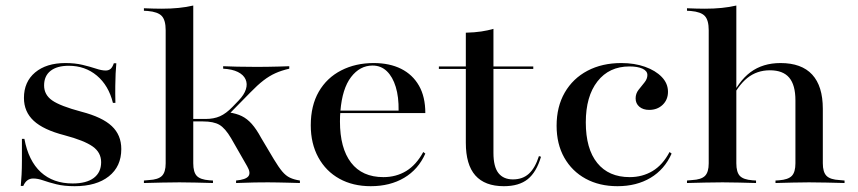

<svg xmlns="http://www.w3.org/2000/svg" viewBox="-20 -652 3058 684"><path d="M246 11.3Q208.1 11.3 180.6 4.4Q153.2 -2.4 133.9 -9.3Q114.5 -16.1 98.4 -16.1Q74.2 -16.1 62.9 10.5H54Q55.6 -8.9 56.9 -30.2Q58.1 -51.6 58.1 -81.9Q58.1 -112.1 58.1 -157.3H66.9Q81.5 -79 125.4 -38.7Q169.4 1.6 238.7 1.6Q287.9 1.6 314.1 -18.1Q340.3 -37.9 340.3 -74.2Q340.3 -108.9 310.1 -130.2Q279.8 -151.6 209.7 -170.2Q134.7 -189.5 100 -221.8Q65.3 -254 65.3 -303.2Q65.3 -360.5 105.2 -394Q145.2 -427.4 212.9 -427.4Q246.8 -427.4 273.8 -421Q300.8 -414.5 321.4 -407.7Q341.9 -400.8 356.5 -400.8Q366.9 -400.8 373.8 -406.5Q380.6 -412.1 385.5 -426.6H394.4Q392.7 -408.9 391.9 -389.9Q391.1 -371 390.7 -346Q390.3 -321 391.1 -285.5H382.3Q366.9 -347.6 325 -382.7Q283.1 -417.7 225 -417.7Q183.1 -417.7 160.1 -399.6Q137.1 -381.5 137.1 -347.6Q137.1 -314.5 165.7 -294.4Q194.4 -274.2 270.2 -254Q344.4 -234.7 378.2 -202.8Q412.1 -171 412.1 -121Q412.1 -58.9 367.7 -23.8Q323.4 11.3 246 11.3Z M619.4 -2.4Q585.5 -2.4 556.9 -1.6Q528.2 -0.8 492.7 0V-8.9L510.5 -10.5Q543.5 -12.1 556.9 -25.4Q570.2 -38.7 570.2 -70.2V-207.3H668.5V-70.2Q668.5 -38.7 681 -25.4Q693.5 -12.1 725.8 -9.7L738.7 -8.9V0Q704.8 -0.8 677.4 -1.6Q650 -2.4 619.4 -2.4ZM570.2 -207.3V-544.4Q570.2 -579.8 556.5 -594.8Q542.7 -609.7 506.5 -612.9L492.7 -613.7V-622.6Q514.5 -621.8 527.4 -621.4Q540.3 -621 556.5 -621Q588.7 -621 616.5 -623.8Q644.4 -626.6 668.5 -632.3V-622.6V-207.3ZM821 0V-8.9Q855.6 -12.1 864.9 -24.2Q874.2 -36.3 860.5 -59.7L803.2 -159.7Q782.3 -195.2 761.7 -207.3Q741.1 -219.4 703.2 -219.4H659.7V-228.2H712.1Q741.9 -228.2 763.7 -237.9Q785.5 -247.6 808.1 -271L829.8 -293.5Q850 -314.5 856 -333.9Q862.1 -353.2 854.8 -369.4Q847.6 -385.5 827.4 -395.6Q807.3 -405.6 775 -407.3V-416.1Q794.4 -415.3 825.4 -414.5Q856.5 -413.7 895.2 -413.7Q916.1 -413.7 935.5 -414.1Q954.8 -414.5 973.4 -414.9Q991.9 -415.3 1010.5 -416.1V-407.3Q982.3 -400.8 960.9 -391.1Q939.5 -381.5 918.5 -365.3Q897.6 -349.2 871.8 -322.6L786.3 -235.5L795.2 -251.6Q822.6 -247.6 841.5 -238.3Q860.5 -229 877 -210.5Q893.5 -191.9 910.5 -160.5L955.6 -84.7Q972.6 -56.5 985.5 -41.1Q998.4 -25.8 1012.9 -19Q1027.4 -12.1 1048.4 -8.9V0Q1025 -0.8 1005.6 -1.2Q986.3 -1.6 969.4 -2Q952.4 -2.4 934.7 -2.4Q912.9 -2.4 887.5 -2Q862.1 -1.6 821 0Z M1300.8 11.3Q1237.1 11.3 1189.1 -15.3Q1141.1 -41.9 1114.1 -91.1Q1087.1 -140.3 1087.1 -205.6Q1087.1 -275.8 1115.7 -325.4Q1144.4 -375 1195.6 -401.2Q1246.8 -427.4 1311.3 -427.4Q1367.7 -427.4 1408.9 -406.9Q1450 -386.3 1472.6 -346.8Q1495.2 -307.3 1495.2 -249.2H1154.8L1153.2 -258.1H1400Q1400.8 -306.5 1389.9 -342.3Q1379 -378.2 1358.1 -398.4Q1337.1 -418.5 1307.3 -418.5Q1262.1 -418.5 1230.6 -377.4Q1199.2 -336.3 1192.7 -256.5V-254.8Q1191.9 -246.8 1191.5 -238.3Q1191.1 -229.8 1191.1 -219.4Q1191.1 -124.2 1230.6 -72.6Q1270.2 -21 1346 -21Q1391.1 -21 1427 -42.7Q1462.9 -64.5 1487.9 -110.5L1495.2 -104.8Q1470.2 -48.4 1419.8 -18.5Q1369.4 11.3 1300.8 11.3Z M1775 11.3Q1707.3 11.3 1673.4 -27Q1639.5 -65.3 1639.5 -143.5V-207.3H1737.9V-107.3Q1737.9 -58.1 1755.6 -35.5Q1773.4 -12.9 1807.3 -12.9Q1841.9 -12.9 1864.1 -33.1Q1886.3 -53.2 1900 -96L1907.3 -93.5Q1891.1 -38.7 1860.1 -13.7Q1829 11.3 1775 11.3ZM1639.5 -207.3V-535.5Q1671 -536.3 1694.8 -539.9Q1718.5 -543.5 1737.9 -549.2V-207.3ZM1543.5 -406.5V-415.3H1879.8V-406.5Z M2179.8 11.3Q2115.3 11.3 2066.5 -15.3Q2017.7 -41.9 1990.3 -90.3Q1962.9 -138.7 1962.9 -204Q1962.9 -271.8 1991.9 -322.2Q2021 -372.6 2073 -400Q2125 -427.4 2193.5 -427.4Q2240.3 -427.4 2277.8 -414.1Q2315.3 -400.8 2337.5 -377.8Q2359.7 -354.8 2359.7 -325Q2359.7 -296.8 2340.7 -278.6Q2321.8 -260.5 2292.7 -260.5Q2271 -260.5 2257.7 -271.8Q2244.4 -283.1 2244.4 -301.6Q2244.4 -318.5 2254.8 -331.9Q2265.3 -345.2 2275.8 -358.1Q2286.3 -371 2286.3 -384.7Q2286.3 -399.2 2269 -407.3Q2251.6 -415.3 2222.6 -415.3Q2150 -415.3 2108.5 -362.1Q2066.9 -308.9 2066.9 -216.1Q2066.9 -121.8 2107.7 -71.4Q2148.4 -21 2223.4 -21Q2268.5 -21 2304.8 -42.7Q2341.1 -64.5 2365.3 -110.5L2372.6 -104.8Q2347.6 -48.4 2297.6 -18.5Q2247.6 11.3 2179.8 11.3Z M2554 -2.4Q2520.2 -2.4 2491.5 -1.6Q2462.9 -0.8 2427.4 0V-8.9L2445.2 -10.5Q2478.2 -12.1 2491.5 -25.4Q2504.8 -38.7 2504.8 -70.2V-207.3H2603.2V-70.2Q2603.2 -38.7 2615.7 -25.4Q2628.2 -12.1 2660.5 -9.7L2673.4 -8.9V0Q2639.5 -0.8 2612.1 -1.6Q2584.7 -2.4 2554 -2.4ZM2813.7 -207.3V-294.4Q2813.7 -349.2 2791.5 -375.4Q2769.4 -401.6 2722.6 -401.6Q2676.6 -401.6 2642.3 -374.2Q2608.1 -346.8 2579.8 -287.1L2579 -292.7Q2609.7 -362.1 2653.6 -394.8Q2697.6 -427.4 2760.5 -427.4Q2835.5 -427.4 2873.4 -386.3Q2911.3 -345.2 2911.3 -264.5V-207.3ZM2862.1 -2.4Q2831.5 -2.4 2804 -1.6Q2776.6 -0.8 2742.7 0V-8.9L2755.6 -9.7Q2787.9 -12.1 2800.8 -25.4Q2813.7 -38.7 2813.7 -70.2V-207.3H2911.3V-70.2Q2911.3 -38.7 2924.6 -25.4Q2937.9 -12.1 2971 -10.5L2988.7 -8.9V0Q2953.2 -0.8 2924.6 -1.6Q2896 -2.4 2862.1 -2.4ZM2504.8 -207.3V-544.4Q2504.8 -579.8 2491.1 -594.8Q2477.4 -609.7 2441.1 -612.9L2427.4 -613.7V-622.6Q2449.2 -621.8 2462.1 -621.4Q2475 -621 2491.1 -621Q2523.4 -621 2551.2 -623.8Q2579 -626.6 2603.2 -632.3V-622.6V-207.3Z"/></svg>

Font: Playfair 144pt SemiExpanded SemiBold
Style: Regular
Weight: 600
Width: 6
Designer: Claus Eggers Sørensen
Foundry: Claus Eggers Sørensen
Version: Version 2.203